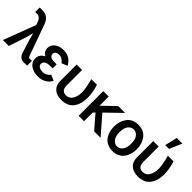

<svg xmlns="http://www.w3.org/2000/svg" viewBox="159 -1975 3101 3101"><g transform="rotate(45 1709.5 -425.0)"><path d="M6.8 0 215.8 -551.8 203.1 -592.8Q189.5 -637.7 163.1 -663.6Q136.7 -689.5 102.5 -689.5H56.6V-793H120.1Q252 -793 301.8 -656.2L490.2 -130.9Q499 -107.4 508.8 -99.6Q518.6 -91.8 532.2 -91.8Q556.6 -91.8 576.2 -95.7V13.7Q544.9 17.6 501 17.6Q407.2 17.6 376 -86.9L308.6 -300.8Q289.1 -368.2 277.3 -418H273.4Q268.6 -401.4 258.3 -361.8Q248 -322.3 242.2 -300.8L142.6 0Z M585.9 -162.1Q585.9 -211.9 612.8 -246.6Q639.6 -281.2 679.7 -297.9Q606.4 -339.8 606.4 -418Q606.4 -489.3 665.5 -534.7Q724.6 -580.1 821.3 -580.1Q967.8 -580.1 1041 -445.3L940.4 -404.3Q921.9 -435.5 890.1 -455.6Q858.4 -475.6 823.2 -475.6Q779.3 -475.6 755.9 -458Q732.4 -440.4 732.4 -409.2Q732.4 -377.9 759.3 -357.4Q786.1 -336.9 835.9 -336.9H899.4V-244.1H835.9Q772.5 -244.1 742.7 -220.7Q712.9 -197.3 712.9 -163.1Q712.9 -126 747.1 -106.9Q781.2 -87.9 825.2 -87.9Q866.2 -87.9 902.3 -107.9Q938.5 -127.9 957 -156.2L1052.7 -113.3Q1023.4 -54.7 962.9 -18.6Q902.3 17.6 823.2 17.6Q720.7 17.6 653.3 -30.3Q585.9 -78.1 585.9 -162.1Z M1129.9 -188.5V-563.5H1253.9V-215.8Q1253.9 -88.9 1357.4 -88.9Q1433.6 -88.9 1471.2 -152.3Q1508.8 -215.8 1508.8 -307.6Q1508.8 -396.5 1463.9 -563.5H1592.8Q1635.7 -426.8 1635.7 -308.6Q1635.7 -162.1 1566.9 -72.3Q1498 17.6 1358.4 17.6Q1248 17.6 1189 -37.6Q1129.9 -92.8 1129.9 -188.5Z M1737.3 0V-563.5H1861.3V-354.5L2079.1 -563.5H2235.4L1971.7 -307.6L2239.3 0H2091.8L1893.6 -230.5L1861.3 -199.2V0Z M2390.6 -281.2Q2390.6 -183.6 2430.7 -135.7Q2470.7 -87.9 2524.4 -87.9Q2577.1 -87.9 2617.2 -135.7Q2657.2 -183.6 2657.2 -281.2Q2657.2 -380.9 2617.2 -428.2Q2577.1 -475.6 2524.4 -475.6Q2471.7 -475.6 2431.2 -428.2Q2390.6 -380.9 2390.6 -281.2ZM2263.7 -281.2Q2263.7 -407.2 2330.1 -494.1Q2396.5 -581.1 2524.4 -581.1Q2651.4 -581.1 2717.8 -494.1Q2784.2 -407.2 2784.2 -281.2Q2784.2 -242.2 2776.9 -203.1Q2769.5 -164.1 2751 -123.5Q2732.4 -83 2704.1 -52.2Q2675.8 -21.5 2629.4 -2Q2583 17.6 2524.4 17.6Q2466.8 17.6 2420.4 -1.5Q2374 -20.5 2345.2 -50.3Q2316.4 -80.1 2297.4 -120.6Q2278.3 -161.1 2271 -200.7Q2263.7 -240.2 2263.7 -281.2Z M2878.9 -188.5V-563.5H3002.9V-215.8Q3002.9 -88.9 3106.4 -88.9Q3182.6 -88.9 3220.2 -152.3Q3257.8 -215.8 3257.8 -307.6Q3257.8 -396.5 3212.9 -563.5H3341.8Q3384.8 -426.8 3384.8 -308.6Q3384.8 -162.1 3315.9 -72.3Q3247.1 17.6 3107.4 17.6Q2997.1 17.6 2938 -37.6Q2878.9 -92.8 2878.9 -188.5ZM3061.5 -654.3 3111.3 -868.2H3239.3L3148.4 -654.3Z"/></g></svg>

Font: Gothic A1
Style: Bold
Weight: 700
Version: Version 2.50